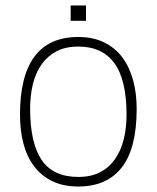

<svg xmlns="http://www.w3.org/2000/svg" viewBox="-20 -673 572 701"><path d="M266 8Q211 8 171 -11.5Q131 -31 104.5 -66Q78 -101 65.5 -149Q53 -197 53 -254Q53 -538 266 -538Q320 -538 360.5 -518Q401 -498 427 -463Q453 -428 466 -380Q479 -332 479 -276Q479 -131 424.5 -61.5Q370 8 266 8ZM266 -27Q312 -27 345 -44Q378 -61 399.5 -91.5Q421 -122 431.5 -163.5Q442 -205 442 -254Q442 -382 397.5 -442.5Q353 -503 266 -503Q219 -503 186 -485.5Q153 -468 131.5 -437.5Q110 -407 100 -365.5Q90 -324 90 -276Q90 -151 132 -89Q174 -27 266 -27ZM294 -597H238V-653H294Z"/></svg>

Font: Tanohe Sans ExtraLight
Style: Regular
Weight: 250
Designer: Village Type and Design LLC & Cristiano Sobral
Foundry: Cooper Hewitt Smithsonian Design Museum
Version: Version 1.00;May 30, 2020;FontCreator 12.0.0.2522 64-bit; tt